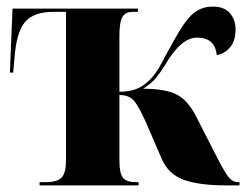

<svg xmlns="http://www.w3.org/2000/svg" viewBox="-20 -562 746 582"><path d="M100 0H400V-10H391Q363 -10 352.5 -23.5Q342 -37 342 -74V-274Q370 -274 385 -258Q400 -242 426 -183L470 -81Q490 -34 537 -17Q584 0 667 0H706V-10H699Q686 -10 673 -25Q660 -40 622 -116L575 -208Q550 -258 515.5 -275.5Q481 -293 414 -293Q440 -310 453 -326Q466 -342 481 -366Q529 -448 577 -448Q632 -448 637 -395Q659 -398 676.5 -417.5Q694 -437 694 -473Q694 -502 677 -522Q660 -542 625 -542Q590 -542 565 -520.5Q540 -499 507 -439Q484 -398 468 -367.5Q452 -337 432 -318Q411 -298 390 -291Q369 -284 342 -284V-455Q342 -495 351 -510.5Q360 -526 382 -526H398V-536H18L10 -342H20L24 -387Q30 -466 56.5 -496Q83 -526 140 -526H180V-76Q180 -38 167 -24Q154 -10 120 -10H100Z"/></svg>

Font: Noto Serif Display SemiCondensed Extra
Style: Regular
Weight: 800
Width: 4
Designer: Monotype Design Team
Foundry: Monotype Imaging Inc.
Version: Version 1.900